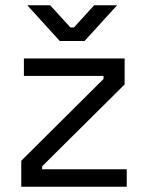

<svg xmlns="http://www.w3.org/2000/svg" viewBox="-20 -711 561 731"><path d="M462.5 0H61V-99L374.2 -410.5V-422H71V-488.5H454.5V-389.5L140.5 -78V-66.5H462.5ZM302 -555H207.5L83.8 -691H171L248 -606.5H261.5L338.5 -691H425.8Z"/></svg>

Font: Space Grotesk Variable Light
Style: Regular
Weight: 300
Designer: Florian Karsten
Foundry: Florian Karsten
Version: Version 2.000